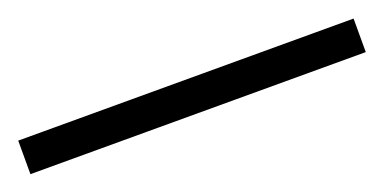

<svg xmlns="http://www.w3.org/2000/svg" viewBox="-19 -35 538 269"><g transform="rotate(-20 250.0 100.0)"><path d="M500 125H0V75H500Z"/></g></svg>

Font: Shafarik
Style: Regular
Weight: 400
Version: Version 1.001; ttfautohint (v1.8.4.7-5d5b)